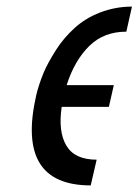

<svg xmlns="http://www.w3.org/2000/svg" viewBox="-20 -550 420 582"><path d="M273 -66 255 12Q27 12 90 -262Q97 -292 112 -329Q124 -358 150 -399Q173 -435 206 -465Q239 -495 283 -512Q330 -530 380 -530L363 -454Q295 -454 251 -411Q206 -367 182 -292H325L310 -226H167Q156 -151 181 -109Q206 -66 273 -66Z"/></svg>

Font: Miedinger
Style: Italic
Weight: 400
Italic angle: -13°
Version: Version 001.000